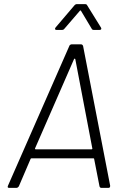

<svg xmlns="http://www.w3.org/2000/svg" viewBox="-20 -916 613 936"><path d="M465 -8 439 -141Q439 -144 436 -144H133Q130 -144 129 -141L72 -8Q67 0 59 0H25Q14 0 19 -11L318 -692Q319 -696 323 -698Q327 -700 330 -700H374Q382 -700 385 -692L517 -11V-9Q517 0 508 0H475Q467 0 465 -8ZM154 -188H426Q428 -188 429.5 -189.5Q431 -191 430 -193L347 -628Q346 -630 344 -630Q342 -630 341 -628L151 -193Q150 -191 151 -189.5Q152 -188 154 -188ZM251 -782 343 -890Q348 -896 356 -896H393Q403 -896 405 -890L472 -782Q474 -778 474 -777Q474 -770 464 -770H439Q429 -770 427 -776L375 -863Q374 -865 372 -865Q370 -865 369 -863L294 -776Q290 -770 281 -770H256Q250 -770 248.5 -773.5Q247 -777 251 -782Z"/></svg>

Font: Barlow Light
Style: Italic
Weight: 300
Italic angle: -7°
Designer: Jeremy Tribby
Foundry: Tribby Type
Version: Version 1.408